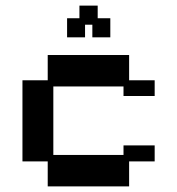

<svg xmlns="http://www.w3.org/2000/svg" viewBox="-20 -652 632 684"><path d="M150 12V-77H60V-366H150V-456H440V-366H531V-310H420V-344H170V-100H420V-134H531V-77H440V12ZM219 -519V-587H263V-632H328V-587H373V-519H309V-564H283V-519Z"/></svg>

Font: Pixelify Sans Medium
Style: Regular
Weight: 500
Designer: Stefie Justprince
Foundry: Typecalism Foundryline
Version: Version 1.000;February 13, 2025;FontCreator 15.0.0.3015 64-b